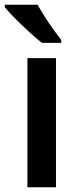

<svg xmlns="http://www.w3.org/2000/svg" viewBox="-41 -786 329 806"><path d="M194 0H74V-542H194ZM117 -766Q129 -744 146.5 -716.5Q164 -689 183 -662.5Q202 -636 216 -618V-606H135Q113 -623 82 -651.5Q51 -680 22.5 -708.5Q-6 -737 -21 -756V-766Z"/></svg>

Font: Noto Sans Tamil SemiCondensed SemiBold
Style: Regular
Weight: 600
Width: 4
Designer: Jelle Bosma - Monotype Design Team
Foundry: Monotype Imaging Inc.
Version: Version 2.004; ttfautohint (v1.8.4.7-5d5b)